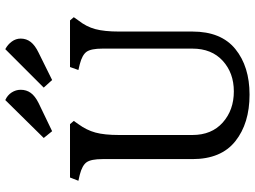

<svg xmlns="http://www.w3.org/2000/svg" viewBox="-136 -792 942 709"><g transform="rotate(-90 334.5 -438.0)"><path d="M179 -747 319 -889Q337 -881 347 -865.5Q357 -850 357 -832Q357 -811 345.5 -795Q334 -779 308 -766L204 -716ZM365 -747 507 -889Q524 -880 535 -865Q546 -850 546 -832Q546 -811 533.5 -795Q521 -779 494 -766L393 -716ZM101 -198V-530Q101 -572 89.5 -588.5Q78 -605 43 -614L21 -619L33 -650H230L242 -636L230 -619Q208 -589 199 -556Q190 -523 190 -469V-198Q190 -127 236 -86Q282 -45 351 -45Q419 -45 464 -86Q509 -127 509 -198V-530Q509 -572 497.5 -588.5Q486 -605 451 -614L430 -619L441 -650H613L625 -636L613 -619Q590 -590 581 -556.5Q572 -523 572 -469V-198Q572 -92 507.5 -39.5Q443 13 339 13Q233 13 167 -39.5Q101 -92 101 -198Z"/></g></svg>

Font: Kurale
Style: Regular
Weight: 400
Designer: Eduardo Rodriguez Tunni
Foundry: Eduardo Rodriguez Tunni
Version: Version 2.000